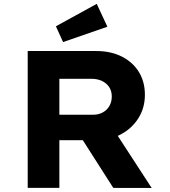

<svg xmlns="http://www.w3.org/2000/svg" viewBox="-20 -961 868 982"><path d="M121.7 0V-700H472.9Q547.1 -700 603.2 -671.6Q659.4 -643.1 690.3 -592.9Q721.1 -542.6 721.1 -476.6Q721.1 -410.1 688.5 -357.5Q655.8 -304.9 599.3 -274.4Q542.8 -243.8 472.9 -243.8H283.6V0ZM559.5 0 357.5 -316 533.7 -341 755.7 0.4ZM283.6 -374.2H455.9Q484.4 -374.2 505.7 -386Q527 -397.7 539.4 -418.8Q551.7 -439.8 551.7 -467.8Q551.7 -495.1 538.5 -515.3Q525.3 -535.6 501.7 -546.8Q478.1 -558.1 446.4 -558.1H283.6ZM302.6 -745.8 265.9 -826.5 474.8 -941.3 529.2 -824.3Z"/></svg>

Font: Lexend Exa
Style: Regular
Weight: 400
Designer: Bonnie Shaver-Troup, Thomas Jockin
Foundry: Lexend
Version: Version 1.007